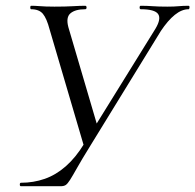

<svg xmlns="http://www.w3.org/2000/svg" viewBox="-20 -645 676 665"><path d="M518.2 -545.2Q539.2 -580.2 527.5 -596.6Q515.8 -613 467.6 -613Q463.6 -613 463.6 -619Q463.6 -625 467.4 -625Q489.6 -625 509.1 -623.5Q528.6 -622 559.4 -622Q583.6 -622 598.6 -623.5Q613.6 -625 633 -625Q636.8 -625 636.4 -619Q636 -613 633 -613Q609.6 -613 585.5 -593.6Q561.4 -574.2 537.2 -537.8L292.6 -139.8Q263 -92 247.2 -63.9Q231.4 -35.8 222.7 -22.1Q214 -8.4 207.6 -4.2Q201.2 0 189.8 0H52.6Q48.6 0 48.6 -6Q48.6 -12 52.6 -12Q95.8 -12 134.7 -25.5Q173.6 -39 208 -69.2Q242.4 -99.4 271.8 -147.6ZM273.6 -129 151.8 -543.2Q141.8 -581.2 128.6 -597.1Q115.4 -613 87.8 -613Q84.8 -613 84.8 -619Q84.8 -625 87.8 -625Q101.2 -625 113.3 -624Q125.4 -623 138.8 -622.5Q152.2 -622 168.4 -622Q207.4 -622 232 -623.5Q256.6 -625 275 -625Q279.8 -625 279.8 -619Q279.8 -613 275 -613Q241 -613 224.3 -599.1Q207.6 -585.2 216.8 -550.8L319.8 -200.6Z"/></svg>

Font: Cormorant Infant Light
Style: Italic
Weight: 300
Italic angle: -10°
Designer: Christian Thalmann (Catharsis Fonts)
Foundry: Catharsis Fonts
Version: Version 4.001